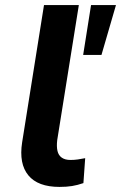

<svg xmlns="http://www.w3.org/2000/svg" viewBox="-20 -725 476 755"><path d="M214 10Q129 10 91.5 -35.5Q54 -81 67 -165L153 -705H290L205 -174Q202 -149 206 -131.5Q210 -114 223 -105Q236 -96 257 -96Q272 -96 286 -98Q300 -100 315 -103L308 -5Q285 3 263.5 6.5Q242 10 214 10ZM307 -509 338 -705H436L379 -509Z"/></svg>

Font: Nunito Sans 7pt
Style: Bold Italic
Weight: 700
Italic angle: -9°
Version: Version 3.101;gftools[0.9.27]